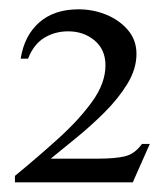

<svg xmlns="http://www.w3.org/2000/svg" viewBox="-20 -614 354 408"><path d="M298.3 -308.1 262.2 -226.6H11.7V-240.2Q60.5 -280.3 104.5 -320.1Q148.4 -359.9 176.3 -398.7Q204.1 -437.5 204.1 -475.1Q204.1 -508.8 180.9 -528.1Q157.7 -547.4 125 -547.4Q96.2 -547.4 73.7 -533.4Q51.3 -519.5 39.6 -489.3H23.9Q31.7 -538.6 63.5 -566.4Q95.2 -594.2 147 -594.2Q177.7 -594.2 205.8 -582.8Q233.9 -571.3 252 -550Q270 -528.8 270 -499.5Q270 -467.3 250.5 -435.5Q231 -403.8 201.4 -374.5Q171.9 -345.2 141.1 -320.3Q110.4 -295.4 87.9 -276.9H190.4Q223.6 -276.9 244.9 -281.7Q266.1 -286.6 281.7 -308.1Z"/></svg>

Font: Scheherazade New Medium
Style: Regular
Weight: 500
Designer: SIL International
Foundry: SIL International
Version: Version 4.000